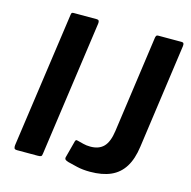

<svg xmlns="http://www.w3.org/2000/svg" viewBox="-109 -850 961 968"><g transform="rotate(15 371.5 -366.0)"><path d="M279 -742Q294 -742 291 -722L192 -18Q191 -6 186.5 -3Q182 0 169 0H61Q49 0 46.5 -6Q44 -12 45 -22L145 -729Q146 -737 148.5 -739.5Q151 -742 158 -742ZM657 -178Q648 -112 622 -70.5Q596 -29 552 -9.5Q508 10 444 10Q406 10 376 3Q346 -4 327 -9Q314 -13 310 -17Q306 -21 307 -28L330 -115Q331 -122 334.5 -125Q338 -128 346 -125Q359 -122 375.5 -117.5Q392 -113 413 -113Q458 -113 482.5 -138.5Q507 -164 515 -222L586 -729Q588 -737 590.5 -739.5Q593 -742 600 -742H723Q736 -742 733 -722L657 -178Z"/></g></svg>

Font: Libre Franklin Thin SemiBold
Style: Italic
Weight: 600
Italic angle: -8°
Version: Version 3.000